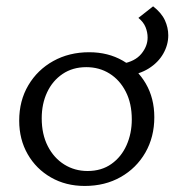

<svg xmlns="http://www.w3.org/2000/svg" viewBox="-20 -591 570 619"><path d="M253 8.5Q192.2 8.5 144.4 -18.9Q96.6 -46.2 69.3 -93.8Q41.9 -141.5 41.9 -202.1Q41.9 -266.5 71.4 -316.2Q100.8 -365.9 151.9 -394.3Q203 -422.6 267.5 -422.6Q328.3 -422.6 375.5 -395.6Q422.7 -368.5 450.1 -321.4Q477.5 -274.3 477.5 -213.1Q477.5 -149.3 448.6 -99Q419.6 -48.8 369 -20.2Q318.5 8.5 253 8.5ZM262.3 -39.7Q307.3 -39.7 339.3 -62.5Q371.3 -85.2 388.1 -123.1Q404.9 -161 404.9 -206Q404.9 -257.6 385.5 -295.4Q366.2 -333.2 333.2 -353.8Q300.2 -374.5 258.2 -374.5Q214.2 -374.5 181.7 -352.5Q149.2 -330.5 131.9 -293.4Q114.5 -256.3 114.5 -209.7Q114.5 -158.1 134.1 -119.8Q153.7 -81.5 187.3 -60.6Q220.8 -39.7 262.3 -39.7ZM386 -346.5 373.6 -385.5Q415.1 -392.7 435.5 -417.3Q455.9 -441.9 455.9 -469.9Q455.9 -486.9 449.3 -503.4Q442.7 -519.8 426.2 -533.3L473.6 -570.6Q500.7 -549.5 511.6 -525.7Q522.5 -501.9 522.5 -477Q522.5 -446.3 506.3 -417.9Q490.1 -389.5 459.6 -370.3Q429.2 -351.1 386 -346.5Z"/></svg>

Font: Ysabeau
Style: Bold
Weight: 700
Designer: Christian Thalmann (Catharsis Fonts)
Version: Version 2.000;gftools[0.9.27.dev2+g8671c4b]